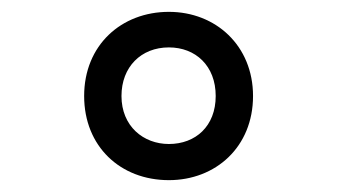

<svg xmlns="http://www.w3.org/2000/svg" viewBox="-20 -743 570 324"><path d="M265 -439C344 -439 407 -495 407 -581C407 -666 344 -723 265 -723C185 -723 122 -667 122 -581C122 -496 183 -439 265 -439ZM265 -500C222 -500 185 -530 185 -581C185 -630 218 -663 265 -663C310 -663 344 -632 344 -581C344 -530 310 -500 265 -500Z"/></svg>

Font: Noto Sans Mono Condensed Medium
Style: Regular
Weight: 500
Width: 3
Designer: Monotype Design Team
Foundry: Monotype Imaging Inc.
Version: Version 2.014